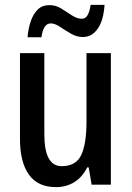

<svg xmlns="http://www.w3.org/2000/svg" viewBox="-20 -758 540 788"><path d="M435 -540V0H356L344 -71H338Q318 -31 285 -10.5Q252 10 210 10Q135 10 98.5 -41.5Q62 -93 62 -187V-540H162V-207Q162 -76 233 -76Q292 -76 313.5 -122Q335 -168 335 -259V-540ZM409 -738Q405 -674 381 -640Q357 -606 320 -606Q295 -606 271 -620Q247 -634 226 -648Q205 -662 188 -662Q158 -662 150 -605H93Q96 -640 106 -670Q116 -700 134.5 -718.5Q153 -737 183 -737Q209 -737 231.5 -723Q254 -709 275 -695Q296 -681 316 -681Q331 -681 339.5 -696Q348 -711 352 -738Z"/></svg>

Font: Avrile Sans Condensed Medium
Style: Regular
Weight: 500
Width: 3
Designer: Monotype Design Team
Foundry: Monotype Imaging Inc.
Version: Version 2.001;September 10, 2019;FontCreator 11.5.0.2425 64-